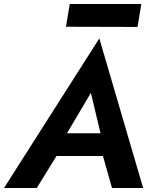

<svg xmlns="http://www.w3.org/2000/svg" viewBox="-50 -935 760 955"><path d="M278 -802 297 -915H653L634 -801ZM507 0 462 -159H231L133 0H-30L444 -744L662 0ZM402 -473 283 -272H450Z"/></svg>

Font: Von Semi
Style: Italic
Weight: 600
Version: Version 4.000; ttfautohint (v1.8.4.7-5d5b)